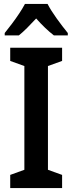

<svg xmlns="http://www.w3.org/2000/svg" viewBox="-20 -957 368 977"><path d="M296 0H32V-67L104 -93V-621L32 -647V-714H296V-647L224 -621V-93L296 -67ZM222 -937Q239 -904 268.5 -863Q298 -822 325 -789V-777H254Q210 -811 164 -863Q140 -837 117.5 -814.5Q95 -792 76 -777H4V-789Q21 -810 41 -836.5Q61 -863 78.5 -889.5Q96 -916 107 -937Z"/></svg>

Font: Noto Sans Ethiopic Condensed SemiBold
Style: Regular
Weight: 600
Width: 3
Designer: Monotype Design Team
Foundry: Monotype Imaging Inc.
Version: Version 2.102; ttfautohint (v1.8.4.7-5d5b)